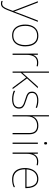

<svg xmlns="http://www.w3.org/2000/svg" viewBox="1458 -2264 1043 4011"><g transform="rotate(90 1979.5 -258.5)"><path d="M0 -528H27L164 -172Q182 -124 194.5 -91Q207 -58 214 -37H216Q224 -59 235.5 -91Q247 -123 264 -168L403 -528H430L181 115Q156 180 126.5 211.5Q97 243 48 243Q21 243 -6 233V207Q8 212 20 215Q32 218 48 218Q86 218 110.5 192Q135 166 160 102L201 -6Z M943 -264Q943 -187 918.5 -124.5Q894 -62 843.5 -26Q793 10 714 10Q638 10 587.5 -26Q537 -62 512 -124Q487 -186 487 -264Q487 -390 548.5 -464Q610 -538 720 -538Q800 -538 849 -501.5Q898 -465 920.5 -403Q943 -341 943 -264ZM514 -264Q514 -191 536 -134.5Q558 -78 602.5 -46.5Q647 -15 714 -15Q784 -15 828.5 -47Q873 -79 894.5 -135.5Q916 -192 916 -264Q916 -333 896.5 -389.5Q877 -446 834 -479.5Q791 -513 720 -513Q621 -513 567.5 -447Q514 -381 514 -264Z M1281 -536Q1305 -536 1324.5 -533Q1344 -530 1362 -525L1356 -501Q1337 -506 1320.5 -508.5Q1304 -511 1281 -511Q1198 -511 1159 -453Q1120 -395 1120 -297V0H1094V-528H1118L1120 -427H1122Q1136 -473 1176.5 -504.5Q1217 -536 1281 -536Z M1494 -385Q1494 -337 1494 -294Q1494 -251 1493 -204Q1510 -223 1522 -236.5Q1534 -250 1550 -268L1783 -528H1817L1612 -301L1837 0H1806L1594 -283L1494 -172V0H1468V-760H1494Z M2243 -134Q2243 -67 2193.5 -28.5Q2144 10 2045 10Q1990 10 1945 -0.5Q1900 -11 1871 -24V-54Q1951 -15 2045 -15Q2136 -15 2176 -47Q2216 -79 2216 -134Q2216 -173 2194.5 -196.5Q2173 -220 2136.5 -234.5Q2100 -249 2056 -262Q2010 -276 1971.5 -290.5Q1933 -305 1910.5 -331.5Q1888 -358 1888 -407Q1888 -469 1937 -503.5Q1986 -538 2070 -538Q2117 -538 2158 -529.5Q2199 -521 2230 -508L2219 -483Q2191 -497 2150.5 -505Q2110 -513 2070 -513Q1998 -513 1956.5 -486.5Q1915 -460 1915 -407Q1915 -366 1935.5 -344.5Q1956 -323 1990.5 -311Q2025 -299 2065 -286Q2109 -272 2150 -256Q2191 -240 2217 -212.5Q2243 -185 2243 -134Z M2406 -496Q2406 -474 2405.5 -456.5Q2405 -439 2404 -417H2406Q2417 -449 2441 -476.5Q2465 -504 2504 -521Q2543 -538 2599 -538Q2685 -538 2732 -491Q2779 -444 2779 -346V0H2753V-345Q2753 -433 2712.5 -473Q2672 -513 2599 -513Q2513 -513 2459.5 -461.5Q2406 -410 2406 -302V0H2380V-760H2406Z M2966 -721Q2984 -721 2988.5 -711.5Q2993 -702 2993 -690Q2993 -677 2988.5 -668Q2984 -659 2966 -659Q2951 -659 2946 -668Q2941 -677 2941 -690Q2941 -702 2946 -711.5Q2951 -721 2966 -721ZM2979 -528V0H2953V-528Z M3348 -536Q3372 -536 3391.5 -533Q3411 -530 3429 -525L3423 -501Q3404 -506 3387.5 -508.5Q3371 -511 3348 -511Q3265 -511 3226 -453Q3187 -395 3187 -297V0H3161V-528H3185L3187 -427H3189Q3203 -473 3243.5 -504.5Q3284 -536 3348 -536Z M3712 -538Q3780 -538 3822 -505Q3864 -472 3884 -416.5Q3904 -361 3904 -291V-266H3511Q3510 -145 3564 -80Q3618 -15 3721 -15Q3769 -15 3803.5 -22Q3838 -29 3884 -50V-23Q3846 -6 3807.5 2Q3769 10 3721 10Q3638 10 3585.5 -25Q3533 -60 3508.5 -121Q3484 -182 3484 -259Q3484 -334 3509 -397.5Q3534 -461 3584.5 -499.5Q3635 -538 3712 -538ZM3712 -513Q3628 -513 3574.5 -456.5Q3521 -400 3512 -291H3877Q3878 -390 3837 -451.5Q3796 -513 3712 -513Z"/></g></svg>

Font: Noto Sans Oriya Thin
Style: Regular
Weight: 100
Designer: Amélie Bonet and Sol Matas
Foundry: Google LLC
Version: Version 2.006; ttfautohint (v1.8.4.7-5d5b)